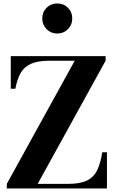

<svg xmlns="http://www.w3.org/2000/svg" viewBox="-20 -1068 671 1088"><path d="M18.5 0V-26L403.5 -724H262.5Q194.5 -724 155.5 -706.5Q116.5 -689 96.8 -653.8Q77 -618.5 67 -565H41V-750H578.5V-724L193.5 -26H364.5Q433 -26 471.8 -44.5Q510.5 -63 530 -102.2Q549.5 -141.5 559.5 -205H586V0ZM304 -878Q268.5 -878 244 -902.8Q219.5 -927.5 219.5 -963Q219.5 -999.5 244 -1024Q268.5 -1048.5 304 -1048.5Q340.5 -1048.5 365 -1024Q389.5 -999.5 389.5 -963Q389.5 -927.5 365 -902.8Q340.5 -878 304 -878Z"/></svg>

Font: Bodoni Moda 9pt
Style: Bold
Weight: 700
Designer: Owen Earl
Foundry: indestructible type
Version: Version 2.005